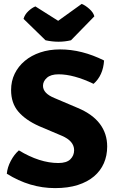

<svg xmlns="http://www.w3.org/2000/svg" viewBox="-20 -952 597 987"><path d="M15 -59Q18 -92 35.5 -125Q53 -158 77 -179Q184 -114 280 -114Q322 -114 341.5 -133Q361 -152 361 -180Q361 -227 298 -254L180 -304Q111 -335 74 -378.5Q37 -422 37 -489Q37 -535 55.5 -573Q74 -611 107.5 -639Q141 -667 187 -682.5Q233 -698 289 -698Q401 -698 515 -641Q510 -564 461 -521Q359 -570 281 -570Q241 -570 221 -552Q201 -534 201 -511Q201 -472 260 -448L380 -397Q456 -365 493.5 -315Q531 -265 531 -199Q531 -152 514 -113Q497 -74 463.5 -45.5Q430 -17 380 -1Q330 15 263 15Q133 15 15 -59ZM162 -919 279 -845 400 -932Q418 -925 439 -906.5Q460 -888 465 -868L345 -745Q282 -730 214 -745L101 -855Q107 -877 125.5 -894.5Q144 -912 162 -919Z"/></svg>

Font: Signika
Style: Bold
Weight: 700
Designer: Anna Giedrys
Foundry: Anna Giedrys
Version: Version 1.001